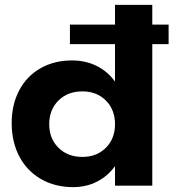

<svg xmlns="http://www.w3.org/2000/svg" viewBox="-20 -762 724 788"><path d="M672 -581H605V0H452V-80Q422 -39 378 -16.5Q334 6 280 6Q206 6 148.5 -27Q91 -60 59.5 -119.5Q28 -179 28 -257Q28 -333 59 -391.5Q90 -450 146.5 -482Q203 -514 276 -514Q331 -514 376.5 -491.5Q422 -469 452 -427V-581H267V-661H452V-742H605V-661H672ZM452 -252Q452 -312 414.5 -349.5Q377 -387 318 -387Q258 -387 220 -349.5Q182 -312 182 -252Q182 -193 220 -155.5Q258 -118 318 -118Q377 -118 414.5 -155.5Q452 -193 452 -252Z"/></svg>

Font: Montserrat SemiBold
Style: Regular
Weight: 600
Designer: Julieta Ulanovsky
Foundry: Julieta Ulanovsky
Version: Version 6.001